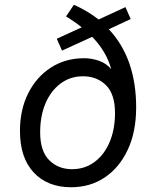

<svg xmlns="http://www.w3.org/2000/svg" viewBox="-20 -770 658 808"><path d="M241 -557 219 -607 324 -655Q294 -679 258 -701L291 -750Q349 -724 395 -688L508 -740L530 -690L438 -647Q553 -524 553 -318Q553 -215 517.5 -139.5Q482 -64 420.5 -23Q359 18 279 18Q180 18 122 -44Q64 -106 64 -219Q64 -308 98.5 -377Q133 -446 194 -485.5Q255 -525 334 -525Q365 -525 396 -514.5Q427 -504 448 -479Q428 -553 368 -615ZM329 -449Q276 -449 235 -418.5Q194 -388 171.5 -335Q149 -282 149 -213Q149 -134 187 -96Q225 -58 283 -58Q337 -58 378 -88.5Q419 -119 441.5 -172.5Q464 -226 464 -294Q464 -374 426 -411.5Q388 -449 329 -449Z"/></svg>

Font: Fragment Mono
Style: Italic
Weight: 400
Italic angle: -12°
Designer: Wei Huang based on Nimbus Sans by URW Studio, based on Helvetica by Max Miedinger.
Foundry: Wei Huang
Version: Version 1.011; ttfautohint (v1.8.4.7-5d5b)